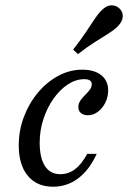

<svg xmlns="http://www.w3.org/2000/svg" viewBox="-20 -686 478 717"><path d="M178.2 11.3Q117.7 11.3 83.9 -29.4Q50 -70.2 50 -142.7Q50 -199.2 69.4 -250Q88.7 -300.8 121.8 -340.3Q154.8 -379.8 197.6 -402.8Q240.3 -425.8 287.1 -425.8Q332.3 -425.8 358.1 -405.2Q383.9 -384.7 383.9 -348.4Q383.9 -324.2 373.4 -302.8Q362.9 -281.5 345.6 -268.5Q328.2 -255.6 308.1 -255.6Q291.9 -255.6 282.3 -263.7Q272.6 -271.8 272.6 -286.3Q272.6 -299.2 280.2 -310.5Q287.9 -321.8 298 -331.5Q308.1 -341.1 315.3 -350.8Q322.6 -360.5 322.6 -371.8Q322.6 -390.3 294.4 -390.3Q262.9 -390.3 233.1 -370.6Q203.2 -350.8 179.4 -316.9Q155.6 -283.1 141.9 -240.7Q128.2 -198.4 128.2 -153.2Q128.2 -96 148 -65.7Q167.7 -35.5 204.8 -35.5Q235.5 -35.5 260.1 -54Q284.7 -72.6 305.6 -111.3H341.1Q313.7 -51.6 272.2 -20.2Q230.6 11.3 178.2 11.3ZM271 -483.9 253.2 -500.8Q281.5 -537.1 300 -564.9Q318.5 -592.7 331.9 -612.9Q345.2 -633.1 358.9 -646.8Q376.6 -665.3 395.2 -666.1Q413.7 -666.9 427.4 -653.2Q439.5 -641.1 438.3 -623Q437.1 -604.8 418.5 -586.3Q404 -572.6 383.5 -559.7Q362.9 -546.8 335.1 -529.4Q307.3 -512.1 271 -483.9Z"/></svg>

Font: Playfair 9pt
Style: Italic
Weight: 400
Italic angle: -15.6°
Designer: Claus Eggers Sørensen
Foundry: Claus Eggers Sørensen
Version: Version 2.001;gftools[0.9.30]